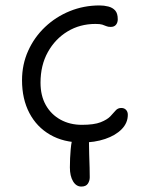

<svg xmlns="http://www.w3.org/2000/svg" viewBox="-20 -515 535 706"><path d="M279 171Q260 171 248.5 151.5Q237 132 237 101Q237 67 240 33.5Q243 0 251.5 -22Q260 -44 278 -44Q291 -44 299 -34Q307 -24 307 -2Q307 27 308 53.5Q309 80 309.5 101.5Q310 123 310 137Q310 150 303 160.5Q296 171 279 171ZM281 9Q214 9 164.5 -19.5Q115 -48 88 -99.5Q61 -151 61 -220Q61 -278 83.5 -328Q106 -378 145.5 -415.5Q185 -453 236.5 -474Q288 -495 346 -495Q363 -495 378.5 -491Q394 -487 403.5 -476.5Q413 -466 413 -444Q413 -432 406.5 -424Q400 -416 387 -416Q377 -416 370.5 -419Q364 -422 356 -424.5Q348 -427 331 -427Q274 -427 228.5 -399.5Q183 -372 156 -323.5Q129 -275 129 -211Q129 -163 148.5 -128.5Q168 -94 202.5 -75Q237 -56 281 -56Q326 -56 350 -65.5Q374 -75 385.5 -87Q397 -99 405 -108.5Q413 -118 426 -118Q437 -118 443.5 -111Q450 -104 450 -93Q450 -63 427.5 -40Q405 -17 366.5 -4Q328 9 281 9Z"/></svg>

Font: Shantell Sans Light
Style: Regular
Weight: 300
Designer: Stephen Nixon, Anya Danilova, Shantell Martin
Foundry: Arrow Type
Version: Version 1.011;[c5ecc13dd]